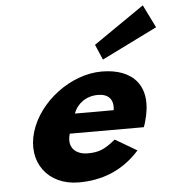

<svg xmlns="http://www.w3.org/2000/svg" viewBox="-57 -893 868 961"><g transform="rotate(-5 376.5 -412.5)"><path d="M440.7 -664 473.8 -587 752.9 -725 696.1 -840ZM648.1 -232C650.9 -238 654.1 -249 656.2 -256C709.8 -436 618.2 -528 462.2 -528C307.2 -528 143.9 -406 99.2 -256C54.9 -107 145.5 15 300.5 15C414.5 15 519.6 -22 606.4 -119L497.5 -183C440.8 -137 412.5 -126 355.5 -126C310.5 -126 252.6 -153 276.1 -232ZM310.3 -330C327.3 -377 372 -413 433 -413C485 -413 513.3 -384 505.3 -330Z"/></g></svg>

Font: Hussar
Style: BdOblThree
Weight: 700
Foundry: Cannot Into Space Fonts
Version: Version 2.00